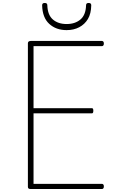

<svg xmlns="http://www.w3.org/2000/svg" viewBox="-20 -1274 776 1294"><path d="M187 0Q177 0 172.5 -3.5Q168 -7 168 -15V-982Q168 -990 173 -994Q178 -998 188 -998H667Q672 -998 676 -994Q680 -990 680 -981Q680 -971 676 -967Q672 -963 667 -963H206V-545H599Q604 -545 606.5 -541Q609 -537 609 -528Q609 -518 606.5 -514Q604 -510 599 -510H206V-35H667Q672 -35 676 -31Q680 -27 680 -18Q680 -8 676 -4Q672 0 667 0ZM429 -1071Q358 -1071 312 -1113Q266 -1155 264 -1238Q264 -1246 268 -1250Q272 -1254 281 -1254Q291 -1254 295 -1250Q299 -1246 299 -1238Q301 -1173 336.5 -1142.5Q372 -1112 429 -1112Q486 -1112 522 -1142.5Q558 -1173 560 -1238Q560 -1246 564 -1250Q568 -1254 577 -1254Q587 -1254 591 -1250Q595 -1246 595 -1238Q594 -1182 572.5 -1146Q551 -1110 514 -1090.5Q477 -1071 429 -1071Z"/></svg>

Font: Playwrite NG Modern Thin
Style: Regular
Weight: 250
Designer: Veronika Burian, José Scaglione
Foundry: TypeTogether
Version: Version 1.002